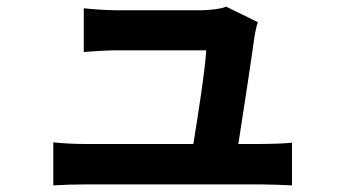

<svg xmlns="http://www.w3.org/2000/svg" viewBox="-20 -544 1040 580"><path d="M141 -114V16C179 14 204 13 240 13H767C793 13 842 15 862 16V-113C836 -110 790 -109 764 -109H700C715 -204 741 -376 749 -435C751 -445 754 -464 759 -477L663 -524C650 -517 609 -513 588 -513H332C305 -513 259 -516 233 -519V-387C262 -389 301 -392 333 -392H603C600 -336 578 -194 564 -109H240C205 -109 168 -111 141 -114Z"/></svg>

Font: Noto Sans KR Bold
Style: Regular
Weight: 700
Designer: Ryoko NISHIZUKA  (kana & ideographs); Paul D. Hunt (Latin, Greek & Cyrillic); Wenlong ZHANG  (bopomofo); Sandoll Communi
Foundry: Adobe Systems Incorporated
Version: Version 1.004;PS 1.004;hotconv 1.0.82;makeotf.lib2.5.63406